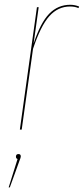

<svg xmlns="http://www.w3.org/2000/svg" viewBox="-20 -548 354 812"><path d="M277.3 -527.8Q295.9 -527.8 314.5 -520.5L312 -513.7Q296.9 -520.5 276.4 -520.5Q225.1 -520.5 188.5 -479.5Q151.9 -438.5 119.6 -341.3L71.8 0H64L136.2 -517.6H143.6L122.1 -363.8Q151.4 -452.1 188.2 -490Q225.1 -527.8 277.3 -527.8ZM58.1 103.5Q67.9 103.5 67.9 113.3Q67.9 118.7 63 129.9L21.5 244.6H16.6L54.2 124.5Q47.4 122.1 47.4 114.7Q47.4 103.5 58.1 103.5Z"/></svg>

Font: Fira Sans Compressed Eight
Style: Italic
Weight: 100
Width: 3
Italic angle: -8°
Designer: Carrois Corporate & Edenspiekermann AG
Foundry: Carrois Corporate GbR & Edenspiekermann AG
Version: Version 4.203;PS 004.203;hotconv 1.0.88;makeotf.lib2.5.64775